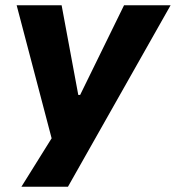

<svg xmlns="http://www.w3.org/2000/svg" viewBox="-20 -526 665 726"><path d="M61 180 192 -30 186 38 43 -506H213L276 -167H283L449 -506H625L237 180Z"/></svg>

Font: Nunito Sans 6pt ExtraBold
Style: Italic
Weight: 800
Italic angle: -9°
Version: Version 3.101;gftools[0.9.27]